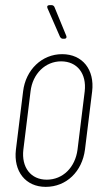

<svg xmlns="http://www.w3.org/2000/svg" viewBox="-20 -720 398 748"><path d="M238 -581 192 -693C190 -697 186 -700 181 -700H173C165 -700 162 -695 165 -688L214 -576C217 -572 220 -569 225 -569H231C238 -569 241 -574 238 -581ZM158 8C239 8 300 -52 311 -137L339 -364C349 -448 302 -509 222 -509C143 -509 80 -448 70 -364L42 -137C32 -52 80 8 158 8ZM162 -20C100 -20 63 -68 71 -137L99 -364C107 -433 157 -481 218 -481C281 -481 318 -433 310 -364L282 -137C273 -68 225 -20 162 -20Z"/></svg>

Font: Barlow Condensed Thin
Style: Italic
Weight: 250
Width: 3
Italic angle: -7°
Designer: Jeremy Tribby
Foundry: Tribby Type
Version: Version 1.422;hotconv 1.0.109;makeotfexe 2.5.65596